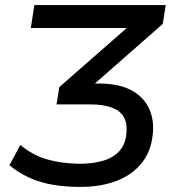

<svg xmlns="http://www.w3.org/2000/svg" viewBox="-20 -725 693 754"><path d="M295 9Q237 9 187 0.5Q137 -8 94.5 -27.5Q52 -47 17 -76L60 -156Q108 -115 167 -98.5Q226 -82 295 -82Q347 -82 387.5 -94.5Q428 -107 451.5 -135Q475 -163 477 -209Q479 -246 464 -269Q449 -292 416.5 -303.5Q384 -315 334 -315H202L213 -383L512 -645L513 -615H101L115 -705H631L619 -631L323 -371L304 -397H368Q443 -397 491 -373Q539 -349 561.5 -306.5Q584 -264 581 -210Q577 -139 540.5 -90Q504 -41 441 -16Q378 9 295 9Z"/></svg>

Font: Nunito Sans 10pt SemiBold
Style: Italic
Weight: 600
Italic angle: -9°
Designer: Vernon Adams
Foundry: Vernon Adams
Version: Version 3.101;gftools[0.9.27]